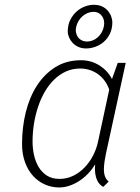

<svg xmlns="http://www.w3.org/2000/svg" viewBox="-20 -783 593 812"><path d="M319.3 -493.2Q286.6 -493.2 259 -480.7Q231.4 -468.3 209 -446.3Q186.5 -424.3 169.4 -394.8Q152.3 -365.2 140.9 -330.8Q129.4 -296.4 123.5 -259Q117.7 -221.7 117.7 -184.1Q117.7 -156.7 123.5 -128.9Q129.4 -101.1 142.6 -78.1Q155.8 -55.2 177.7 -40.8Q199.7 -26.4 231.9 -26.4Q262.7 -26.4 289.6 -39.6Q316.4 -52.7 337.6 -74.7Q358.9 -96.7 373.5 -125Q388.2 -153.3 394.5 -183.6L441.9 -403.8Q435.1 -424.3 423.1 -440.7Q411.1 -457 395.3 -468.8Q379.4 -480.5 360.1 -486.8Q340.8 -493.2 319.3 -493.2ZM73.2 -174.3Q73.2 -244.6 89.1 -308.6Q105 -372.6 136.5 -421.4Q168 -470.2 214.6 -499.3Q261.2 -528.3 322.8 -528.3Q344.2 -528.3 364.3 -522.5Q384.3 -516.6 401.1 -505.9Q418 -495.1 431.4 -480.7Q444.8 -466.3 453.6 -448.7L478 -517.1H511.7L428.7 -136.2Q420.4 -97.7 419.4 -71.3Q418.9 -51.8 423.6 -38.3Q428.2 -24.9 439.5 -15.1L417 7.3Q409.7 3.9 402.6 -3.2Q395.5 -10.3 390.4 -21.5Q385.3 -32.7 382.8 -49.1Q380.4 -65.4 382.3 -87.9Q369.1 -65.9 351.6 -47.9Q334 -29.8 314.2 -17.1Q294.4 -4.4 272.9 2.7Q251.5 9.8 231 9.8Q198.2 9.8 169.7 -2.9Q141.1 -15.6 119.6 -39.3Q98.1 -63 85.7 -97.2Q73.2 -131.3 73.2 -174.3ZM376.5 -762.7Q398.4 -762.7 413.6 -754.9Q428.7 -747.1 437.7 -735.6Q446.8 -724.1 450.9 -711.4Q455.1 -698.7 455.1 -689.5Q455.1 -661.6 445.1 -640.9Q435.1 -620.1 419.2 -606.2Q403.3 -592.3 383.5 -585.2Q363.8 -578.1 343.8 -578.1Q325.7 -578.1 311.3 -584.7Q296.9 -591.3 287.1 -601.8Q277.3 -612.3 272 -625Q266.6 -637.7 266.6 -649.9Q266.6 -677.7 277.1 -698.7Q287.6 -719.7 303.7 -734.1Q319.8 -748.5 339.1 -755.6Q358.4 -762.7 376.5 -762.7ZM302.2 -669.4Q299.3 -656.7 301.5 -645.5Q303.7 -634.3 309.8 -625.7Q315.9 -617.2 325.9 -612.3Q335.9 -607.4 348.6 -607.4Q360.8 -607.4 372.3 -612.1Q383.8 -616.7 393.3 -625.2Q402.8 -633.8 409.4 -645Q416 -656.2 418.9 -669.4Q421.9 -682.6 419.9 -694.1Q418 -705.6 412.1 -714.1Q406.2 -722.7 397 -727.8Q387.7 -732.9 375.5 -732.9Q362.8 -732.9 350.8 -728Q338.9 -723.1 328.9 -714.4Q318.8 -705.6 312 -694.1Q305.2 -682.6 302.2 -669.4Z"/></svg>

Font: Ufes Sans Thin
Style: Italic
Weight: 100
Designer: Ricardo Esteves & Thais Bronze
Foundry: ProDesignUfes - Ricardo Esteves, Thais Bronze
Version: Version 2.0